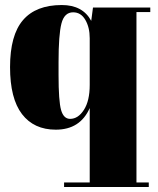

<svg xmlns="http://www.w3.org/2000/svg" viewBox="-20 -506 628 764"><path d="M259 -33Q291 -33 314 -69Q337 -105 337 -168V-354Q337 -397 319.5 -427Q302 -457 271 -457Q236 -457 224.5 -412.5Q213 -368 213 -259V-207Q213 -104 223 -68.5Q233 -33 259 -33ZM337 220V-76Q299 10 202 10Q115 10 67.5 -52Q20 -114 20 -239Q20 -366 71.5 -426Q123 -486 226 -486Q309 -486 343 -423L350 -476H578V-458H523V220H572V238H235V220Z"/></svg>

Font: Abril Fatface
Style: Regular
Weight: 400
Designer: Veronika Burian, Jos Scaglione
Foundry: TypeTogether
Version: Version 1.001